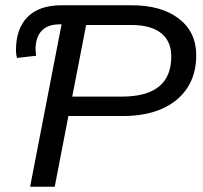

<svg xmlns="http://www.w3.org/2000/svg" viewBox="-20 -708 770 728"><path d="M479.5 -688Q592.3 -688 658.2 -637.2Q724.1 -586.4 724.1 -498Q724.1 -426.8 690.4 -375Q656.7 -323.2 594.5 -295.7Q532.2 -268.1 446.3 -268.1H239.3L187.5 0H94.2L213.4 -615.7H206.1Q160.2 -615.7 137.5 -590.8Q114.7 -565.9 114.7 -521Q115.2 -514.6 115.7 -508.8Q116.2 -502.9 116.7 -496.6L44.4 -488.3Q42.5 -495.1 41.5 -502.4Q40.5 -509.8 40.5 -516.6Q40.5 -599.6 84.7 -643.8Q128.9 -688 212.9 -688ZM253.9 -341.8H442.9Q536.1 -341.8 582.8 -379.9Q629.4 -418 629.4 -493.7Q629.4 -551.8 590.8 -582.5Q552.2 -613.3 477.1 -613.3H306.6Z"/></svg>

Font: Arimo
Style: Italic
Weight: 400
Italic angle: -12°
Designer: Steve Matteson
Foundry: Monotype Imaging Inc.
Version: Version 1.33